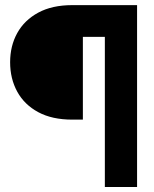

<svg xmlns="http://www.w3.org/2000/svg" viewBox="-20 -748 615 768"><path d="M399.4 0V-600.6H311.5V-269.5H269Q188.5 -269.5 133.1 -299.3Q77.6 -329.1 49.1 -381.1Q20.5 -433.1 20.5 -499Q20.5 -564.5 49.1 -616Q77.6 -667.5 133.1 -697.5Q188.5 -727.5 269 -727.5H528.3V0Z"/></svg>

Font: Inter Display ExtraBold
Style: Regular
Weight: 800
Designer: Rasmus Andersson
Foundry: rsms
Version: Version 4.000;git-a52131595